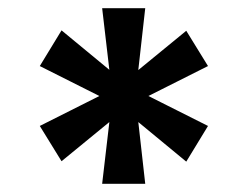

<svg xmlns="http://www.w3.org/2000/svg" viewBox="-20 -799 604 468"><path d="M268 -588 434 -724 487 -638 296 -542 130 -406 77 -492ZM268 -542 77 -638 130 -725 296 -588 487 -492 434 -405ZM254 -565 229 -779H334L310 -565L334 -351H229Z"/></svg>

Font: Pathway Extreme 12pt SemiBold
Style: Regular
Weight: 600
Version: Version 1.001;gftools[0.9.26]